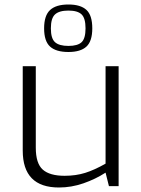

<svg xmlns="http://www.w3.org/2000/svg" viewBox="-20 -827 626 853"><path d="M81 -158V-533H139V-171Q139 -101 170 -73.5Q201 -46 267 -46Q317 -46 358.5 -59Q400 -72 449 -100V-533H507V0H464L449 -60Q404 -31 350.5 -12.5Q297 6 242 6Q81 6 81 -158ZM176 -701Q176 -758 202.5 -782.5Q229 -807 284 -807Q338 -807 364 -783Q390 -759 390 -701Q390 -644 364 -620Q338 -596 284 -596Q229 -596 202.5 -620Q176 -644 176 -701ZM360 -701Q360 -746 342.5 -763Q325 -780 284 -780Q243 -780 224.5 -763Q206 -746 206 -701Q206 -656 224.5 -639.5Q243 -623 284 -623Q325 -623 342.5 -639.5Q360 -656 360 -701Z"/></svg>

Font: Exo Light
Style: Regular
Weight: 300
Designer: Natanael Gama
Foundry: Natanael Gama
Version: Version 1.500; ttfautohint (v1.6)